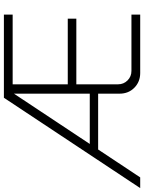

<svg xmlns="http://www.w3.org/2000/svg" viewBox="89 -843 740 986"><g transform="rotate(-90 459.0 -350.0)"><path d="M-14 0 450 -700H877V-655H498L519 -676V-114Q519 -85 539 -65Q559 -45 588 -45H877V0H577Q532 0 501.5 -30Q471 -60 471 -106V-669L482 -665L41 0ZM145 -216 172 -259H497V-216ZM503 -328V-372H856V-328Z"/></g></svg>

Font: SUSE Thin ExtraLight
Style: Regular
Weight: 250
Version: Version 1.000